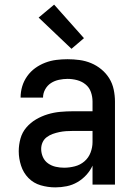

<svg xmlns="http://www.w3.org/2000/svg" viewBox="-20 -798 590 830"><path d="M219 12Q187 12 156 3Q125 -6 103 -28.5Q81 -51 71 -82Q61 -113 61 -144Q61 -172 68.5 -199Q76 -226 94 -247Q112 -268 136 -282Q160 -296 186.5 -304Q213 -312 240.5 -314.5Q268 -317 295 -317H380V-359Q380 -380 373 -400Q366 -420 350 -433Q334 -446 313.5 -451.5Q293 -457 272 -457Q254 -457 235 -453Q216 -449 200.5 -439Q185 -429 175.5 -412Q166 -395 166 -376H69Q69 -401 76 -424.5Q83 -448 97.5 -468.5Q112 -489 132 -503.5Q152 -518 175.5 -527Q199 -536 223.5 -539Q248 -542 272 -542Q298 -542 324 -538.5Q350 -535 374 -525Q398 -515 418.5 -498Q439 -481 452.5 -459Q466 -437 471.5 -411Q477 -385 477 -359V0H380V-82Q370 -60 353 -41.5Q336 -23 314.5 -10.5Q293 2 268.5 7Q244 12 219 12ZM257 -73Q280 -73 303.5 -79Q327 -85 345 -100.5Q363 -116 371.5 -138.5Q380 -161 380 -184V-232H295Q280 -232 265.5 -231Q251 -230 236.5 -227Q222 -224 208 -219Q194 -214 182 -205Q170 -196 164 -182.5Q158 -169 158 -154Q158 -136 165.5 -119Q173 -102 188 -91.5Q203 -81 221 -77Q239 -73 257 -73ZM289 -587 147 -722 214 -778 343 -633Z"/></svg>

Font: Lode Dark
Style: Bold
Weight: 700
Monospace: yes
Designer: Belleve Invis
Foundry: Belleve Invis
Version: Version 29.2.0; ttfautohint (v1.8.3)